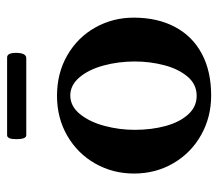

<svg xmlns="http://www.w3.org/2000/svg" viewBox="-57 -549 617 543"><g transform="rotate(-90 251.5 -277.5)"><path d="M32.2 -207Q32.2 -266.6 60.3 -316.4Q88.4 -366.2 138.7 -395.5Q189 -424.8 252 -424.8Q316.4 -424.8 366.9 -395.5Q417.5 -366.2 445.3 -316.4Q473.1 -266.6 473.1 -208Q473.1 -140.6 446.8 -91.1Q420.4 -41.5 370.8 -15.1Q321.3 11.2 252.9 11.2Q191.9 11.2 141.4 -17.1Q90.8 -45.4 61.5 -95.5Q32.2 -145.5 32.2 -207ZM349.1 -205.1Q349.1 -251.5 337.6 -293.5Q326.2 -335.4 304.2 -361.3Q282.2 -387.2 252.9 -387.2Q222.7 -387.2 200.4 -359.9Q178.2 -332.5 167 -290.5Q155.8 -248.5 155.8 -205.1Q155.8 -157.7 166.7 -117.7Q177.7 -77.6 199.5 -53.7Q221.2 -29.8 252 -29.8Q284.7 -29.8 306.4 -55.7Q328.1 -81.5 338.6 -121.6Q349.1 -161.6 349.1 -205.1ZM140.6 -511.7Q129.4 -511.7 129.4 -540Q129.4 -565.9 140.6 -565.9H360.4Q373.5 -565.9 373.5 -541Q373.5 -511.7 358.4 -511.7Z"/></g></svg>

Font: JuniusX
Style: Bold
Weight: 700
Designer: Peter S. Baker
Foundry: Briery Creek Software
Version: Version 1.004